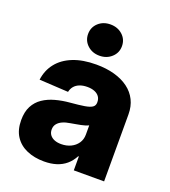

<svg xmlns="http://www.w3.org/2000/svg" viewBox="-139 -853 854 965"><g transform="rotate(20 288.5 -371.0)"><path d="M206.5 9.3Q154.8 9.3 114.5 -8.1Q74.2 -25.4 51.3 -60.1Q28.3 -94.7 28.3 -147.5Q28.3 -191.9 44.2 -222.2Q60.1 -252.4 87.9 -271.2Q115.7 -290 152.1 -300Q188.5 -310.1 230 -313.5Q276.4 -317.4 304.4 -322Q332.5 -326.7 345 -335.4Q357.4 -344.2 357.4 -360.4V-362.8Q357.4 -379.9 348.6 -392.1Q339.8 -404.3 323.5 -410.9Q307.1 -417.5 284.7 -417.5Q261.2 -417.5 243.7 -410.6Q226.1 -403.8 215.3 -390.9Q204.6 -377.9 201.2 -360.8L45.9 -369.6Q52.7 -421.4 82.8 -459.2Q112.8 -497.1 164.6 -517.8Q216.3 -538.6 288.6 -538.6Q342.3 -538.6 386 -526.4Q429.7 -514.2 460.9 -491Q492.2 -467.8 508.8 -434.3Q525.4 -400.9 525.4 -357.9V0H363.3V-74.2H359.9Q345.2 -46.4 323.5 -27.8Q301.8 -9.3 272.7 0Q243.7 9.3 206.5 9.3ZM257.8 -102.1Q286.1 -102.1 309.1 -113Q332 -124 345.5 -143.8Q358.9 -163.6 358.9 -189.5V-238.8Q352.1 -235.4 342 -232.2Q332 -229 319.6 -226.6Q307.1 -224.1 293.7 -221.7Q280.3 -219.2 266.1 -216.8Q242.7 -213.4 225.3 -205.6Q208 -197.8 198.2 -185.3Q188.5 -172.9 188.5 -155.3Q188.5 -138.2 197.5 -126.2Q206.5 -114.3 221.9 -108.2Q237.3 -102.1 257.8 -102.1ZM286.6 -585.4Q248 -585.4 222.2 -609.4Q196.3 -633.3 196.3 -668.9Q196.3 -705.1 222.2 -728.8Q248 -752.4 286.6 -752.4Q325.2 -752.4 351.3 -728.8Q377.4 -705.1 377.4 -668.9Q377.4 -633.3 351.3 -609.4Q325.2 -585.4 286.6 -585.4Z"/></g></svg>

Font: Inter 24pt ExtraBold
Style: Regular
Weight: 800
Designer: Rasmus Andersson
Foundry: rsms
Version: Version 4.001;git-66647c0bb